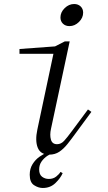

<svg xmlns="http://www.w3.org/2000/svg" viewBox="-20 -760 540 956"><path d="M225 10Q182 10 168 -24.5Q154 -59 166 -115L246 -492H77V-516L254 -529L303 -554H327L234 -119Q227 -88 233.5 -65Q240 -42 264 -42Q284 -42 299.5 -59Q315 -76 337 -106L418 -215L435 -203L357 -97Q336 -68 316.5 -43.5Q297 -19 275.5 -4.5Q254 10 225 10ZM326 -630Q306 -630 293.5 -642Q281 -654 281 -673Q281 -699 302 -719.5Q323 -740 349 -740Q369 -740 381.5 -728Q394 -716 394 -697Q394 -671 373 -650.5Q352 -630 326 -630ZM193 176Q171 176 149.5 162Q128 148 128 110Q128 80 142 57.5Q156 35 176.5 20.5Q197 6 215 0H250Q234 4 216.5 15.5Q199 27 187 44Q175 61 175 84Q175 109 189.5 120Q204 131 223 131Q245 131 260 119Q275 107 281 96L292 102Q282 126 256.5 151Q231 176 193 176Z"/></svg>

Font: Xanh Mono
Style: Italic
Weight: 400
Italic angle: -12°
Monospace: yes
Designer: Lam Bao, Duy Dao
Foundry: Yellow Type Foundry
Version: Version 3.101; ttfautohint (v1.8.3)